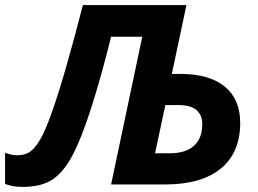

<svg xmlns="http://www.w3.org/2000/svg" viewBox="-50 -734 1028 764"><path d="M633.8 -439.9H667Q782.7 -439.9 844.2 -389.6Q905.8 -339.4 905.8 -245.1Q905.8 -126.5 828.6 -63.2Q751.5 0 606 0H392.1L516.1 -587.9H392.1Q353.5 -431.6 313.5 -306.2Q273.4 -180.7 237.5 -114Q201.7 -47.4 157.5 -18.8Q113.3 9.8 40 9.8Q1 9.8 -29.8 -2V-126Q-3.9 -116.2 19 -116.2Q50.8 -116.2 71.3 -131.6Q91.8 -147 111.3 -181.2Q130.9 -215.3 156.5 -287.4Q182.1 -359.4 213.6 -468.8Q245.1 -578.1 279.8 -713.9H691.9ZM566.9 -124H625Q688 -124 721.4 -153.6Q754.9 -183.1 754.9 -240.2Q754.9 -276.4 731.7 -296.1Q708.5 -315.9 661.1 -315.9H607.9Z"/></svg>

Font: Zoram GWebM
Style: Bold Italic
Weight: 700
Italic angle: -12°
Foundry: Ascender Corporation
Version: Version 1.000